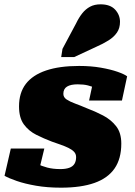

<svg xmlns="http://www.w3.org/2000/svg" viewBox="-20 -857 626 888"><path d="M262 11Q199 11 147 2Q95 -7 57.5 -20Q20 -33 1 -44L30 -170H185L155 -46Q135 -53 125.5 -66.5Q116 -80 116 -94.5Q116 -109 124 -116Q135 -109 153.5 -99Q172 -89 198.5 -82Q225 -75 259 -75Q284 -75 300.5 -81Q317 -87 324.5 -99.5Q332 -112 332 -130Q332 -145 322.5 -155Q313 -165 296.5 -173Q280 -181 260 -188Q240 -195 220 -202Q183 -216 148 -233.5Q113 -251 90.5 -281.5Q68 -312 68 -365Q68 -428 99.5 -469Q131 -510 193 -531Q255 -552 346 -552Q401 -552 446.5 -544Q492 -536 523.5 -525Q555 -514 568 -504L544 -392H392L413 -490Q429 -492 438.5 -480.5Q448 -469 450 -456Q452 -443 443 -437Q434 -443 420 -450Q406 -457 386.5 -462Q367 -467 339 -467Q307 -467 290 -456.5Q273 -446 273 -423Q273 -407 288 -397Q303 -387 327.5 -378Q352 -369 380 -357Q420 -342 456.5 -323Q493 -304 517 -273.5Q541 -243 541 -193Q541 -123 510 -78Q479 -33 417 -11Q355 11 262 11ZM332 -749Q345 -776 360.5 -795.5Q376 -815 396.5 -826Q417 -837 445 -837Q490 -837 512.5 -812.5Q535 -788 535 -756Q535 -727 521 -706.5Q507 -686 482.5 -670.5Q458 -655 424 -640L323 -593H263L269 -631Z"/></svg>

Font: Roboto Serif Black
Style: Italic
Weight: 900
Italic angle: -10°
Version: Version 1.008